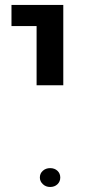

<svg xmlns="http://www.w3.org/2000/svg" viewBox="-20 -598 357 776"><path d="M182.6 157.7Q165 157.7 153.1 146.2Q141.1 134.8 141.1 119.6Q141.1 103 153.1 92.3Q165 81.5 182.6 81.5Q200.7 81.5 212.2 92.3Q223.6 103 223.6 119.6Q223.6 135.7 212.2 146.7Q200.7 157.7 182.6 157.7ZM127.9 -253.4V-492.7H26.4V-578.1H235.8V-253.4Z"/></svg>

Font: Heebo Medium
Style: Regular
Weight: 500
Designer: Oded Ezer
Foundry: Ezer Type House
Version: Version 3.100